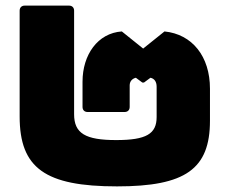

<svg xmlns="http://www.w3.org/2000/svg" viewBox="-20 -650 814 684"><path d="M397 14C641 14 728 -48 728 -220V-334C728 -449 665 -528 566 -538L490 -477L414 -538C328 -532 274 -455 274 -359V-269C274 -258 281 -251 292 -251H424C435 -251 442 -258 442 -269V-346C442 -360 451 -370 464 -373L487 -356H493L516 -373C530 -370 538 -359 538 -341V-233C538 -173 501 -151 394 -151C284 -151 244 -175 244 -243V-612C244 -623 237 -630 226 -630H68C57 -630 50 -623 50 -612V-235C50 -51 141 14 397 14Z"/></svg>

Font: LINE Seed Sans TH Heavy
Style: Regular
Weight: 900
Designer: Dalton Maag Ltd | Thai characters by Cadson Demak Co.,Ltd.
Foundry: Dalton Maag Ltd
Version: Version 1.003